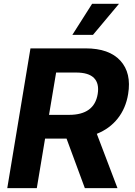

<svg xmlns="http://www.w3.org/2000/svg" viewBox="-20 -979 702 999"><path d="M17.8 0 138.5 -727.3H425.4Q547.9 -727.3 606.4 -663.2Q664.8 -599.1 646.7 -489.7Q634.6 -415.5 592.5 -362.4Q550.4 -309.3 483.7 -282.7L591.3 0H421.5L326.3 -257.8H214.5L171.5 0ZM235.1 -381.4H339.5Q470.5 -381.4 488.3 -489.7Q497.2 -544.7 469.1 -573.2Q441.1 -601.6 375.7 -601.6H272ZM356.5 -797.6 459.2 -959.2H599.1L463.8 -797.6Z"/></svg>

Font: Karasuma Gothic
Style: Bold Italic
Weight: 700
Italic angle: 9.39998°
Designer: Rasmus Andersson / Ryoko Nishizuka
Foundry: Genbu
Version: Version 1.00